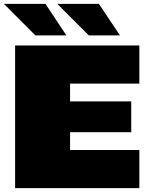

<svg xmlns="http://www.w3.org/2000/svg" viewBox="-28 -972 784 992"><path d="M155 -789 -8 -952H207L315 -789ZM431 -789 268 -952H483L592 -789ZM50 0V-737H692V-540H334V-448H650V-289H334V-197H692V0Z"/></svg>

Font: Tomorrow ExtraBold
Style: Regular
Weight: 800
Designer: Tony de Marco, Monica Rizzolli
Foundry: Just in Type
Version: Version 2.002